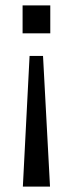

<svg xmlns="http://www.w3.org/2000/svg" viewBox="-20 -512 271 714"><path d="M64 -388V-492H167V-388ZM90 -304H140L166 182H65Z"/></svg>

Font: PRinguin Sans
Style: Regular
Weight: 400
Designer: Vernon Adams
Foundry: Vernon Adams
Version: ""